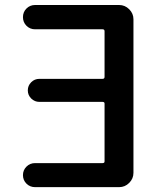

<svg xmlns="http://www.w3.org/2000/svg" viewBox="-20 -774 635 772"><path d="M400.4 -648.4Q400.4 -656.2 392.6 -656.2H121.1Q100.6 -656.2 86.4 -670.4Q72.3 -684.6 72.3 -705.1Q72.3 -725.6 86.4 -739.7Q100.6 -753.9 121.1 -753.9H459Q482.4 -753.9 499.5 -736.8Q516.6 -719.7 516.6 -696.3V-79.1Q516.6 -55.7 499.5 -38.6Q482.4 -21.5 459 -21.5H121.1Q100.6 -21.5 86.4 -35.6Q72.3 -49.8 72.3 -69.8Q72.3 -89.8 86.4 -104Q100.6 -118.2 121.1 -118.2H392.6Q400.4 -118.2 400.4 -125V-357.4Q400.4 -364.3 392.6 -364.3H138.7Q119.1 -364.3 105.5 -377.9Q91.8 -391.6 91.8 -410.6Q91.8 -429.7 105.5 -443.4Q119.1 -457 138.7 -457H392.6Q400.4 -457 400.4 -464.8Z"/></svg>

Font: Gen Jyuu Gothic P Medium
Style: Regular
Weight: 500
Designer: [Source Han Sans]
Ryoko NISHIZUKA  (kana & ideographs); Paul D. Hunt (Latin, Greek & Cyrillic); Wenlong ZHANG  (bopomofo
Version: Version 1.002.20150607